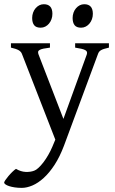

<svg xmlns="http://www.w3.org/2000/svg" viewBox="-43 -663 556 927"><path d="M405.3 -596.2Q405.3 -582.5 400.9 -570.3Q396.5 -558.1 388.9 -549.1Q381.3 -540 371.1 -534.7Q360.8 -529.3 348.6 -529.3Q326.7 -529.3 317.1 -541.5Q307.6 -553.7 307.6 -576.2Q307.6 -589.8 312 -602.1Q316.4 -614.3 324.2 -623.3Q332 -632.3 342 -637.5Q352.1 -642.6 363.8 -642.6Q405.3 -642.6 405.3 -596.2ZM210 -596.2Q210 -582.5 205.6 -570.3Q201.2 -558.1 193.6 -549.1Q186 -540 175.8 -534.7Q165.5 -529.3 153.3 -529.3Q131.3 -529.3 121.8 -541.5Q112.3 -553.7 112.3 -576.2Q112.3 -589.8 116.7 -602.1Q121.1 -614.3 128.9 -623.3Q136.7 -632.3 146.7 -637.5Q156.7 -642.6 168.5 -642.6Q210 -642.6 210 -596.2ZM482.9 -433.1Q468.3 -429.7 459 -426.8Q449.7 -423.8 443.8 -420.2Q438 -416.5 434.8 -411.9Q431.6 -407.2 429.2 -399.9L266.1 40Q245.6 94.2 220.5 132.8Q195.3 171.4 168.2 196Q141.1 220.7 113.8 232.4Q86.4 244.1 62 244.1Q43.5 244.1 27.8 241.7Q12.2 239.3 1 235.6Q-10.3 231.9 -16.6 227.3Q-22.9 222.7 -22.9 218.3Q-22.9 215.3 -17.1 206.5Q-11.2 197.8 -2.4 187.3Q6.3 176.8 16.4 167Q26.4 157.2 34.2 152.3Q57.6 166 80.8 167Q104 168 122.1 161.1Q130.9 158.2 142.6 147.5Q154.3 136.7 166.3 121.1Q178.2 105.5 189.7 85.7Q201.2 65.9 210 44.9L224.1 11.2L64 -399.9Q59.6 -413.6 46.9 -420.7Q34.2 -427.7 9.8 -433.1V-454.1H198.2V-433.1Q179.2 -430.7 167.2 -428.2Q155.3 -425.8 148.7 -422.1Q142.1 -418.5 141.1 -413.1Q140.1 -407.7 143.1 -399.9L263.2 -88.9L376 -399.9Q378.4 -407.2 376.7 -412.4Q375 -417.5 368.4 -421.1Q361.8 -424.8 349.9 -427.5Q337.9 -430.2 319.8 -433.1V-454.1H482.9Z"/></svg>

Font: GentiumAlt
Style: Regular
Weight: 400
Designer: J. Victor Gaultney
Version: Version 1.02; 2005; OFL release